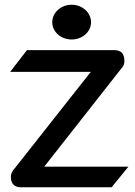

<svg xmlns="http://www.w3.org/2000/svg" viewBox="-20 -792 572 812"><path d="M283 -625C328 -625 365 -657 365 -698C365 -739 328 -772 283 -772C238 -772 201 -739 201 -698C201 -657 238 -625 283 -625ZM23 -488H364L35 -71C29 -63 26 -53 26 -43C26 -16 40 0 69 0H452L523 -87H167L500 -511C505 -519 506 -526 506 -535C506 -561 495 -580 464 -580H94Z"/></svg>

Font: Charger
Style: ExBd
Weight: 400
Designer: Jasper
Foundry: Cannot Into Space Fonts
Version: Version 0.99